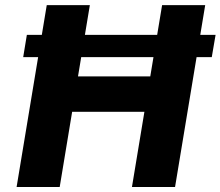

<svg xmlns="http://www.w3.org/2000/svg" viewBox="-20 -748 882 768"><path d="M842.3 -608.4 827.1 -519.5H72.8L87.4 -608.4ZM46.4 0 167 -727.5H339.4L292 -442.4H581.1L628.4 -727.5H800.8L680.2 0H507.8L557.6 -300.8H268.6L218.8 0Z"/></svg>

Font: Inter 16pt ExtraBold
Style: Italic
Weight: 800
Italic angle: -9.3988°
Version: Version 4.001;git-66647c0bb